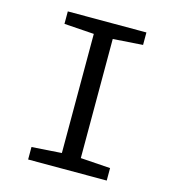

<svg xmlns="http://www.w3.org/2000/svg" viewBox="-107 -804 813 894"><g transform="rotate(15 300.0 -357.0)"><path d="M488.8 0H109.9V-60.1L253.9 -69.8V-644L109.9 -653.8V-713.9H488.8V-653.8L345.2 -644V-69.8L488.8 -60.1Z"/></g></svg>

Font: Droid Sans Mono
Style: Regular
Weight: 400
Monospace: yes
Foundry: Ascender Corporation
Version: Version 1.00 build 112